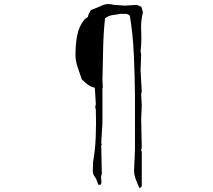

<svg xmlns="http://www.w3.org/2000/svg" viewBox="-20 -825 1040 939"><path d="M472.2 78.6Q476.1 71.8 476.1 63.5Q476.1 59.6 475.1 54.2Q474.1 48.8 474.1 43.5Q474.1 33.2 478 25.4L475.1 -114.3L477.5 -116.7L475.1 -126.5L481 -222.7V-393.6L482.9 -397.5L481 -434.6Q482.9 -509.8 484.4 -586.2Q485.8 -662.6 493.7 -735.8Q504.4 -743.2 511.2 -745.6Q522.5 -750.5 531.7 -751.5Q549.3 -753.4 568.8 -757.3H592.3Q606.4 -757.3 614.7 -748L615.2 -747.1Q630.4 -654.8 634.8 -554Q639.2 -453.1 640.1 -354.5V-92.8L635.7 7.8Q635.7 27.8 642.1 46.9Q650.9 71.3 661.6 94.2Q667.5 93.3 669.7 90.8Q671.9 88.4 673.3 85V-84.5L669.9 -88.9L673.3 -105L670.4 -241.2L673.3 -309.6L670.4 -363.8L673.3 -378.4L667.5 -480.5L670.4 -559.1L667.5 -574.2Q671.4 -606 671.4 -638.7Q671.4 -654.8 670.7 -668.5Q669.9 -682.1 669.9 -691.9Q669.9 -731 679.2 -764.6L671.4 -791.5L649.4 -801.3L590.8 -797.4L536.1 -801.3Q522.5 -805.2 510.3 -805.2Q493.7 -805.2 479 -798.3Q452.6 -786.1 424.8 -775.9L413.1 -755.4L410.2 -742.7L393.6 -730Q366.2 -697.8 357.7 -652.8Q349.1 -607.9 349.1 -559.6Q349.1 -526.4 359.6 -496.6Q370.1 -466.8 379.9 -437Q394 -422.9 408.9 -411.6Q423.8 -400.4 440.4 -397L443.8 -396L448.7 -315.9L445.8 -301.8L448.7 -287.1Q449.7 -256.3 449.7 -223.1Q449.7 -189.9 448.2 -155.3Q445.8 -92.3 435.1 -32.7Q435.1 -13.2 434.3 -2.9Q433.6 7.3 433.6 9.3Q433.6 23.4 440.4 34.7L450.2 49.8L460.9 78.6Z"/></svg>

Font: Bakudai
Style: Light
Weight: 300
Version: Version 1.48